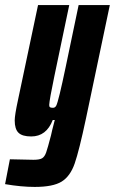

<svg xmlns="http://www.w3.org/2000/svg" viewBox="-61 -530 453 757"><path d="M-41 196 -22 98 71 100Q95 100 105 94Q115 88 121 71Q127 54 140 4Q141 -1 145 -18L155 -57H147Q122 8 62 8Q27 8 12 -6.5Q-3 -21 -3 -55Q-3 -76 10 -136L89 -510H212L153 -228Q134 -137 133 -116Q133 -109 136.5 -107Q140 -105 148 -105Q156 -105 160.5 -113Q165 -121 174.5 -160Q184 -199 198 -266L249 -510H372L278 -63Q251 64 233.5 114.5Q216 165 182 186Q148 207 76 207Q23 207 -41 196Z"/></svg>

Font: Saira Ultra Condensed Black
Style: Italic
Weight: 900
Width: 1
Italic angle: -12°
Designer: Hector Gatti with collaboration of the Omnibus-Type team
Foundry: Omnibus-Type
Version: Version 1.001; ttfautohint (v1.8)